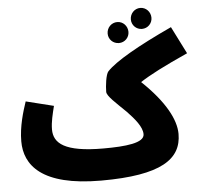

<svg xmlns="http://www.w3.org/2000/svg" viewBox="-58 -920 1052 1002"><g transform="rotate(-5 468.0 -419.0)"><path d="M713 -749C743 -749 767 -773 767 -803C767 -834 743 -859 713 -859C683 -859 659 -834 659 -803C659 -773 683 -749 713 -749ZM587 -686C617 -686 641 -710 641 -740C641 -771 617 -796 587 -796C556 -796 532 -771 532 -740C532 -710 556 -686 587 -686ZM432 21C748 21 855 -55 855 -187C855 -261 804 -359 684 -473C736 -507 810 -545 936 -602L864 -745C685 -662 565 -593 519 -544C505 -529 498 -468 498 -438C498 -416 543 -377 597 -324C635 -284 673 -240 673 -201C673 -155 575 -145 458 -145C254 -145 199 -195 199 -267C199 -306 210 -349 220 -389L75 -425C58 -374 34 -298 34 -219C34 -96 118 21 432 21Z"/></g></svg>

Font: Noto Sans Arabic UI SmCn Bk
Style: Regular
Weight: 900
Width: 4
Designer: Monotype Design Team, Nadine Chahine and Nizar Qandah
Foundry: Monotype Imaging Inc.
Version: Version 2.010